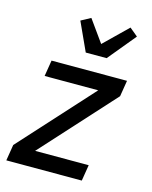

<svg xmlns="http://www.w3.org/2000/svg" viewBox="-116 -848 732 924"><g transform="rotate(15 250.0 -386.0)"><path d="M6 0 19 -80 346 -440H79L92 -520H468L455 -440L128 -80H395L382 0ZM241 -600 176 -742 224 -768 302 -659 418 -772 459 -738 345 -600Z"/></g></svg>

Font: Iosevka SS18 Medium
Style: Italic
Weight: 500
Italic angle: -9°
Monospace: yes
Designer: Belleve Invis
Foundry: Belleve Invis
Version: Version 25.1.1; ttfautohint (v1.8.4)